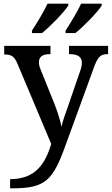

<svg xmlns="http://www.w3.org/2000/svg" viewBox="-20 -786 609 1046"><path d="M154 -606H209C254 -642 331 -721 352 -756V-766H239C218 -721 182 -662 154 -619ZM337 -606H391C436 -642 513 -721 534 -756V-766H422C401 -721 365 -662 337 -619ZM35 240H46C229 240 268 197 338 3L490 -414C512 -476 527 -491 566 -491H569V-536H356V-491H359C403 -491 426 -477 426 -444C426 -433 423 -415 417 -400L350 -205C339 -173 322 -130 315 -95C310 -126 292 -182 273 -229L201 -408C195 -422 192 -435 192 -446C192 -478 213 -491 252 -491H255V-536H3V-489H6C42 -489 58 -479 75 -439L259 -2C226 109 171 190 35 190Z"/></svg>

Font: Noto Serif Thai Medium
Style: Regular
Weight: 500
Designer: Monotype Design Team
Foundry: Monotype Imaging Inc.
Version: Version 1.901;PS 001.901;hotconv 1.0.88;makeotf.lib2.5.64775